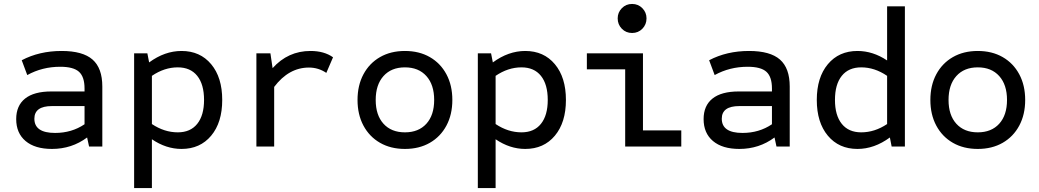

<svg xmlns="http://www.w3.org/2000/svg" viewBox="-20 -742 5260 972"><path d="M243 12Q157 12 109.5 -28Q62 -68 62 -139Q62 -207 107 -243Q152 -279 240 -279H408V-294Q408 -353 380 -378.5Q352 -404 285 -404Q194 -404 118 -362L90 -437Q179 -484 292 -484Q399 -484 448.5 -440.5Q498 -397 498 -304V0H431L421 -46Q343 12 243 12ZM259 -69Q343 -69 408 -113V-205H243Q154 -205 154 -141Q154 -69 259 -69Z M659 210V-472H726L735 -426Q814 -484 899 -484Q993 -484 1049 -417Q1105 -350 1105 -236Q1105 -122 1049 -55Q993 12 899 12Q821 12 749 -37V210ZM880 -72Q944 -72 978.5 -115Q1013 -158 1013 -236Q1013 -315 978.5 -358Q944 -401 880 -401Q812 -401 749 -358V-114Q812 -72 880 -72Z M1278 0V-472H1349L1360 -397Q1438 -484 1552 -484Q1621 -484 1666 -452L1632 -373Q1592 -400 1544 -400Q1442 -400 1368 -302V0Z M2030 12Q1958 12 1904 -19Q1850 -50 1820 -106Q1790 -162 1790 -236Q1790 -310 1820 -366Q1850 -422 1904 -453Q1958 -484 2030 -484Q2102 -484 2156 -453Q2210 -422 2240 -366Q2270 -310 2270 -236Q2270 -162 2240 -106Q2210 -50 2156 -19Q2102 12 2030 12ZM2030 -72Q2099 -72 2138.5 -115.5Q2178 -159 2178 -236Q2178 -313 2138.5 -357Q2099 -401 2030 -401Q1961 -401 1921.5 -357Q1882 -313 1882 -236Q1882 -159 1921.5 -115.5Q1961 -72 2030 -72Z M2399 210V-472H2466L2475 -426Q2554 -484 2639 -484Q2733 -484 2789 -417Q2845 -350 2845 -236Q2845 -122 2789 -55Q2733 12 2639 12Q2561 12 2489 -37V210ZM2620 -72Q2684 -72 2718.5 -115Q2753 -158 2753 -236Q2753 -315 2718.5 -358Q2684 -401 2620 -401Q2552 -401 2489 -358V-114Q2552 -72 2620 -72Z M3145 0V-391H2951V-472H3235V-82H3429V0ZM3180 -575Q3149 -575 3128 -596.5Q3107 -618 3107 -649Q3107 -679 3128 -700.5Q3149 -722 3180 -722Q3211 -722 3232 -700.5Q3253 -679 3253 -649Q3253 -618 3232 -596.5Q3211 -575 3180 -575Z M3723 12Q3637 12 3589.5 -28Q3542 -68 3542 -139Q3542 -207 3587 -243Q3632 -279 3720 -279H3888V-294Q3888 -353 3860 -378.5Q3832 -404 3765 -404Q3674 -404 3598 -362L3570 -437Q3659 -484 3772 -484Q3879 -484 3928.5 -440.5Q3978 -397 3978 -304V0H3911L3901 -46Q3823 12 3723 12ZM3739 -69Q3823 -69 3888 -113V-205H3723Q3634 -205 3634 -141Q3634 -69 3739 -69Z M4321 12Q4227 12 4171 -55Q4115 -122 4115 -236Q4115 -350 4171 -417Q4227 -484 4321 -484Q4399 -484 4471 -436V-710H4561V0H4494L4485 -46Q4406 12 4321 12ZM4340 -72Q4408 -72 4471 -114V-358Q4408 -401 4340 -401Q4276 -401 4241.5 -358Q4207 -315 4207 -236Q4207 -158 4241.5 -115Q4276 -72 4340 -72Z M4930 12Q4858 12 4804 -19Q4750 -50 4720 -106Q4690 -162 4690 -236Q4690 -310 4720 -366Q4750 -422 4804 -453Q4858 -484 4930 -484Q5002 -484 5056 -453Q5110 -422 5140 -366Q5170 -310 5170 -236Q5170 -162 5140 -106Q5110 -50 5056 -19Q5002 12 4930 12ZM4930 -72Q4999 -72 5038.5 -115.5Q5078 -159 5078 -236Q5078 -313 5038.5 -357Q4999 -401 4930 -401Q4861 -401 4821.5 -357Q4782 -313 4782 -236Q4782 -159 4821.5 -115.5Q4861 -72 4930 -72Z"/></svg>

Font: Sometype Mono Medium
Style: Regular
Weight: 500
Monospace: yes
Designer: Ryoichi Tsunekawa
Foundry: Dharma Type
Version: Version 1.000; ttfautohint (v1.8.3)